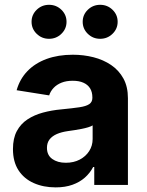

<svg xmlns="http://www.w3.org/2000/svg" viewBox="-20 -785 624 815"><path d="M216.2 10.4Q164.2 10.4 123 -8Q81.8 -26.3 58.4 -62.4Q35 -98.5 35 -152.3Q35 -198 51.5 -228.7Q68 -259.4 96.8 -278.3Q125.6 -297.2 162.4 -307.1Q199.1 -317 239.8 -320.7Q287.3 -325.3 316.4 -329.6Q345.4 -333.9 358.7 -342.9Q372.1 -352 372.1 -369.3V-371.7Q372.1 -394.2 362.4 -410Q352.6 -425.7 334.1 -433.9Q315.5 -442.2 288.7 -442.2Q261.5 -442.2 241.2 -434.1Q220.9 -426 207.7 -412Q194.4 -398 188.7 -380.1L50.6 -402Q63.9 -449.4 96.4 -483.1Q128.9 -516.8 177.9 -534.8Q226.9 -552.7 289.3 -552.7Q334.7 -552.7 376.6 -542.1Q418.6 -531.4 451.6 -509.1Q484.7 -486.7 503.9 -451.7Q523 -416.7 523 -368.2V0H380.1V-76H375.4Q362.1 -50.5 340.2 -31.1Q318.3 -11.7 287.5 -0.7Q256.7 10.4 216.2 10.4ZM259.4 -94.1Q292.8 -94.1 318.4 -107.5Q344 -120.9 358.6 -143.7Q373.2 -166.5 373.2 -194.9V-252.7Q366.4 -248.4 353.9 -244.6Q341.4 -240.8 326 -237.8Q310.6 -234.8 295.6 -232.5Q280.5 -230.3 268.2 -228.5Q241.3 -224.7 221.3 -216.1Q201.4 -207.4 190.3 -193.1Q179.3 -178.8 179.3 -157.4Q179.3 -126.3 201.8 -110.2Q224.3 -94.1 259.4 -94.1ZM405.1 -620.3Q374.4 -620.3 352.7 -641.5Q331 -662.6 331 -692.5Q331 -722.4 352.7 -743.5Q374.5 -764.6 405.2 -764.6Q435.9 -764.6 457.7 -743.5Q479.4 -722.3 479.4 -692.5Q479.4 -662.6 457.6 -641.5Q435.9 -620.3 405.1 -620.3ZM188.1 -620.3Q157.4 -620.3 135.7 -641.5Q114 -662.6 114 -692.5Q114 -722.4 135.7 -743.5Q157.5 -764.6 188.2 -764.6Q218.9 -764.6 240.7 -743.5Q262.4 -722.3 262.4 -692.5Q262.4 -662.6 240.6 -641.5Q218.9 -620.3 188.1 -620.3Z"/></svg>

Font: GitLab Sans
Style: Regular
Weight: 400
Designer: Rasmus Andersson
Foundry: Modifications by GitLab B.V., manufactured by rsms
Version: Version 4.000;git-c8fb6b7